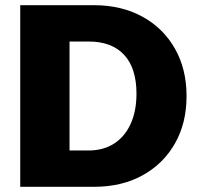

<svg xmlns="http://www.w3.org/2000/svg" viewBox="-20 -720 762 740"><path d="M58 0V-700H342Q448 -700 528.5 -656Q609 -612 654 -533Q699 -454 699 -350Q699 -245 654 -166.5Q609 -88 529 -44Q449 0 342 0ZM248 -140H321Q378 -140 419.5 -166.5Q461 -193 483.5 -242.5Q506 -292 506 -359Q506 -457 458.5 -508.5Q411 -560 321 -560H248Z"/></svg>

Font: Moderustic ExtraBold
Style: Regular
Weight: 800
Designer: Tural Alisoy
Foundry: TAFT Foundry
Version: Version 2.120